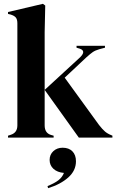

<svg xmlns="http://www.w3.org/2000/svg" viewBox="-20 -721 622 1006"><path d="M214 -552V-64Q214 -24 247 -14L261 -10V0H22V-10L37 -15Q71 -26 71 -64V-210V-599Q71 -619 63 -629Q55 -639 35 -645L22 -648V-658L205 -701L217 -692ZM569 -10V0H393L214 -250L400 -421Q416 -437 416 -448Q416 -460 398 -466L381 -471V-481H530V-471L500 -463Q479 -457 466 -448Q453 -439 432 -420L319 -314L499 -66Q517 -43 530.5 -31.5Q544 -20 565 -12ZM378 124Q378 173 337.5 209Q297 245 232 265L229 254Q266 239 286 223.5Q306 208 315 185Q280 182 260 163.5Q240 145 240 117Q240 89 259.5 71Q279 53 308 53Q341 53 359.5 72Q378 91 378 124Z"/></svg>

Font: DeepMind Serif Display
Style: Regular
Weight: 800
Designer: Frank Grießhammer / Modifications: Colophon Foundry
Foundry: Colophon Foundry
Version: Version 5.002